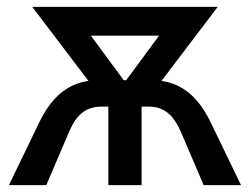

<svg xmlns="http://www.w3.org/2000/svg" viewBox="-20 -540 729 560"><path d="M94 -182 6 0H115L183 -159C203 -205 231 -229 275 -229H296V0H393V-229H414C458 -229 485 -205 506 -159L574 0H683L595 -182C560 -255 514 -295 451 -304L615 -520H74L238 -304C175 -295 129 -255 94 -182ZM341 -306 245 -436H444L348 -306Z"/></svg>

Font: Fixel Display Medium
Style: Regular
Weight: 500
Designer: AlfaBravo + MacPaw
Foundry: Kyrylo Tkachov, Marchela Mozhyna, Serhii Makarenko, Maria Weinstein, Zakhar Kryvoshyya
Version: Version 1.211